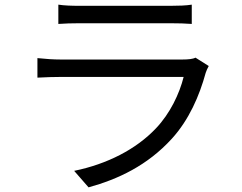

<svg xmlns="http://www.w3.org/2000/svg" viewBox="-20 -765 1040 826"><path d="M231 -745V-662C258 -664 290 -665 321 -665C376 -665 657 -665 713 -665C747 -665 781 -664 805 -662V-745C781 -741 746 -740 714 -740C655 -740 375 -740 321 -740C289 -740 257 -741 231 -745ZM878 -481 821 -517C810 -511 789 -509 766 -509C715 -509 289 -509 239 -509C212 -509 178 -511 141 -515V-431C177 -433 215 -434 239 -434C299 -434 721 -434 770 -434C752 -362 712 -277 651 -213C566 -123 441 -59 299 -30L361 41C488 6 614 -53 719 -168C793 -249 838 -353 865 -452C867 -459 873 -472 878 -481Z"/></svg>

Font: Source Han Sans JP
Style: Regular
Weight: 400
Designer: Ryoko NISHIZUKA 西塚涼子 (kana, bopomofo & ideographs); Paul D. Hunt (Latin, Greek & Cyrillic); Sandoll Communications 산돌커뮤니
Foundry: Adobe
Version: Version 2.004;hotconv 1.0.118;makeotfexe 2.5.65603